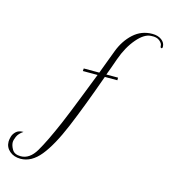

<svg xmlns="http://www.w3.org/2000/svg" viewBox="-266 -652 816 919"><g transform="rotate(15 142.0 -192.5)"><path d="M-80 178Q-113 178 -134.5 159.5Q-156 141 -156 113Q-156 103 -152 88.5Q-148 74 -135.5 62Q-123 50 -99 50Q-121 65 -128.5 82.5Q-136 100 -136 111Q-136 127 -124.5 146.5Q-113 166 -82 166Q-38 166 -7.5 114.5Q23 63 67 -39Q77 -62 94.5 -105.5Q112 -149 132.5 -201.5Q153 -254 173 -305H100L101 -318H178Q205 -390 222 -435Q243 -491 282.5 -527Q322 -563 376 -563Q404 -563 422 -549.5Q440 -536 440 -516Q440 -508 435 -508Q429 -508 429 -519Q429 -530 414.5 -542Q400 -554 374 -552Q340 -552 303 -509Q266 -466 243 -401Q235 -379 228 -358.5Q221 -338 213 -318H271V-305H209Q152 -145 107 -37.5Q62 70 18 124Q-26 178 -80 178Z"/></g></svg>

Font: Gwendolyn
Style: Regular
Weight: 400
Designer: Robert E. Leuschke
Foundry: Robert E. Leuschke
Version: Version 1.010; ttfautohint (v1.8.3)